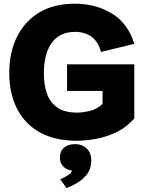

<svg xmlns="http://www.w3.org/2000/svg" viewBox="-20 -736 775 1022"><path d="M388.7 13.2Q272 13.2 191.9 -31.5Q111.8 -76.2 70.6 -157.5Q29.3 -238.8 29.3 -347.7Q29.3 -457 70.3 -540Q111.3 -623 189.2 -669.7Q267.1 -716.3 377.9 -716.3Q489.7 -716.3 575.7 -664.1Q661.6 -611.8 694.8 -502.4L517.6 -459.5Q502.9 -514.6 467.3 -540.5Q431.6 -566.4 379.4 -566.4Q297.9 -566.4 255.6 -508.1Q213.4 -449.7 213.4 -345.2Q213.4 -285.2 229.7 -238Q246.1 -190.9 284.7 -163.8Q323.2 -136.7 390.1 -136.7Q421.9 -136.7 459.7 -146Q497.6 -155.3 525.9 -183.1V-252H336.9V-393.6H694.8V-105Q648.4 -54.2 592.8 -29.1Q537.1 -3.9 483.2 4.6Q429.2 13.2 388.7 13.2ZM334.5 265.6 300.8 218.8 313 212.9Q337.9 200.2 349.4 191.7Q360.8 183.1 362.8 171.9Q333.5 168 316.2 149.7Q298.8 131.3 298.8 101.6Q298.8 68.4 321 49.8Q343.3 31.2 379.9 31.2Q417 31.2 441.4 54.4Q465.8 77.6 465.8 116.7Q465.8 166 437.3 199Q408.7 231.9 360.8 253.4Z"/></svg>

Font: Schibsted Grotesk ExtraBold
Style: Regular
Weight: 800
Designer: Bakken & Baeck AS, Henrik Kongsvoll
Foundry: Schibsted ASA
Version: Version 1.100; ttfautohint (v1.8.4.7-5d5b);gftools[0.9.25]